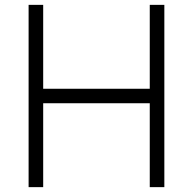

<svg xmlns="http://www.w3.org/2000/svg" viewBox="-20 -770 793 790"><path d="M596.2 -750H656.2V0H596.2V-345.2H157.7V0H97.7V-750H157.7V-404.8H596.2Z"/></svg>

Font: Now Alt Light
Style: Regular
Weight: 300
Designer: Alfredo Marco Pradil
Foundry: Alfredo Marco Pradil
Version: Version 1.002;PS 001.002;hotconv 1.0.88;makeotf.lib2.5.64775